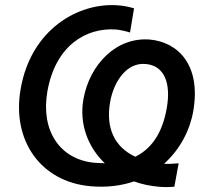

<svg xmlns="http://www.w3.org/2000/svg" viewBox="-20 -731 822 762"><path d="M338 8C404 14 462 6 512 -11C542 0 575 7 609 10C631 12 651 12 672 10L689 -83C671 -81 650 -80 631 -81C695 -138 734 -215 747 -290C779 -476 684 -564 575 -574C443 -585 336 -477 311 -337C294 -240 328 -148 396 -83L355 -85C217 -98 141 -213 168 -368C200 -550 321 -622 440 -614C458 -612 477 -608 496 -602L512 -698C492 -704 467 -709 446 -710C291 -721 103 -615 62 -378C26 -174 141 -10 338 8ZM417 -326C432 -410 484 -484 558 -477C633 -471 659 -400 642 -303C625 -204 582 -141 517 -109C435 -147 399 -222 417 -326Z"/></svg>

Font: Fixel Display 20240404 Medium
Style: Italic
Weight: 500
Italic angle: -10°
Designer: AlfaBravo + MacPaw
Foundry: Kyrylo Tkachov, Marchela Mozhyna, Serhii Makarenko, Maria Weinstein, Zakhar Kryvoshyya
Version: Version 1.211;Glyphs 3.2 (3225)